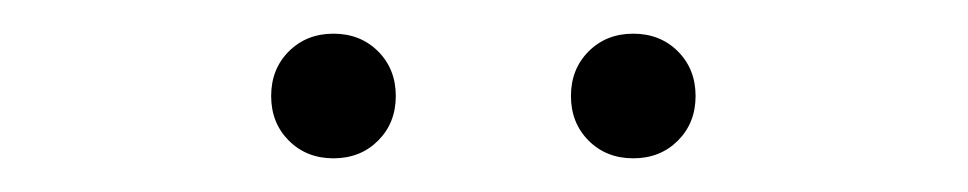

<svg xmlns="http://www.w3.org/2000/svg" viewBox="-20 -692 575 114"><path d="M178 -598Q162 -598 151.5 -608.5Q141 -619 141 -635Q141 -651 151.5 -661.5Q162 -672 178 -672Q194 -672 204.5 -661.5Q215 -651 215 -635Q215 -619 204.5 -608.5Q194 -598 178 -598ZM356 -598Q340 -598 329.5 -608.5Q319 -619 319 -635Q319 -651 329.5 -661.5Q340 -672 356 -672Q372 -672 382.5 -661.5Q393 -651 393 -635Q393 -619 382.5 -608.5Q372 -598 356 -598Z"/></svg>

Font: CV Source Sans Light
Style: Regular
Weight: 300
Designer: Paul D. Hunt
Foundry: Adobe Systems Incorporated
Version: Version 3.001